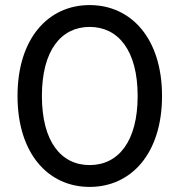

<svg xmlns="http://www.w3.org/2000/svg" viewBox="-20 -728 706 756"><path d="M333 8C496 8 618 -123 618 -350C618 -577 496 -708 333 -708C170 -708 49 -577 49 -350C49 -123 170 8 333 8ZM333 -78C221 -78 145 -170 145 -350C145 -530 221 -622 333 -622C445 -622 522 -530 522 -350C522 -170 445 -78 333 -78Z"/></svg>

Font: Montserrat-Alt1 Med
Style: Regular
Weight: 500
Designer: Differentunic
Foundry: Differentunic
Version: Version 7.222